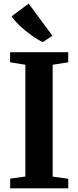

<svg xmlns="http://www.w3.org/2000/svg" viewBox="-20 -1028 428 1048"><path d="M35.5 -53 118.5 -64.5V-674.5L35 -688V-743H352.5V-688L267.5 -674.5V-64L352.5 -52V0H35.5ZM213.5 -798.5Q186.5 -810.5 151.5 -835.5Q116.5 -860.5 86.5 -889Q56.5 -917.5 43.5 -939L136.5 -1008.5L266 -833L214.5 -798.5Z"/></svg>

Font: Merriweather Text
Style: Bold
Weight: 700
Designer: Eben Sorkin
Foundry: Eben Sorkin
Version: Version 2.100